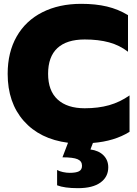

<svg xmlns="http://www.w3.org/2000/svg" viewBox="-20 -734 716 1002"><path d="M465 12 452 46Q496 52 520.5 77Q545 102 545 139Q545 189 504.5 218.5Q464 248 387 248Q316 248 278 233V153Q290 160 308.5 164Q327 168 344 168Q376 168 392 160Q408 152 408 131Q408 107 385 97Q362 87 306 87L335 11Q188 -8 104 -103Q20 -198 20 -349Q20 -461 67 -543.5Q114 -626 201 -670Q288 -714 404 -714Q479 -714 538 -700Q597 -686 648 -655V-464Q604 -498 549 -513Q494 -528 422 -528Q328 -528 279.5 -483Q231 -438 231 -349Q231 -260 281 -214.5Q331 -169 422 -169Q493 -169 549.5 -185Q606 -201 656 -236V-46Q577 3 465 12Z"/></svg>

Font: Prompt ExtraBold
Style: Regular
Weight: 800
Designer: Katatrad Team
Foundry: CadsonDemak
Version: Version 1.000